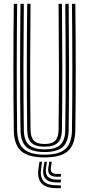

<svg xmlns="http://www.w3.org/2000/svg" viewBox="-20 -820 468 1009"><path d="M214.5 7.2Q128.8 7.2 91.1 -26.2Q53.5 -59.8 52.5 -137Q50.5 -298.8 50.5 -465.1Q50.5 -631.5 52.5 -800H70Q68.2 -641.2 68 -473.1Q67.8 -305 70 -137.2Q71 -66.8 104.9 -36.9Q138.8 -7 214.5 -7Q289.5 -7 323.4 -36.9Q357.2 -66.8 358.2 -137.2Q360.5 -301 360.2 -467.4Q360 -633.8 358.2 -800H376Q377.8 -633.8 378 -468.8Q378.2 -303.8 376 -137Q374.8 -59.8 337.2 -26.2Q299.8 7.2 214.5 7.2ZM214.5 -21Q147.5 -21 118 -48Q88.5 -75 87.8 -137.5Q85.5 -303.2 85.6 -468.4Q85.8 -633.5 87.8 -800H105.2Q103.5 -639.8 103.2 -472.2Q103 -304.8 105.2 -137.8Q106 -82.5 131.5 -58.9Q157 -35.2 214.5 -35.2Q271.5 -35.2 296.9 -58.9Q322.2 -82.5 323 -137.8Q325.2 -301.5 325 -467.5Q324.8 -633.5 323 -800H340.8Q342.5 -633.2 342.8 -468.8Q343 -304.2 340.8 -137.5Q339.8 -75 310.4 -48Q281 -21 214.5 -21ZM214.5 -49.2Q166.2 -49.2 144.9 -69.8Q123.5 -90.2 123 -138Q120.8 -303.8 120.9 -468.6Q121 -633.5 123 -800H140.5Q138.8 -641.2 138.5 -472.8Q138.2 -304.2 140.5 -138.2Q141.2 -98.8 158 -81Q174.8 -63.2 214.5 -63.2Q253.8 -63.2 270.5 -81Q287.2 -98.8 287.8 -138.2Q290 -303 289.8 -468.2Q289.5 -633.5 287.8 -800H305.5Q307.2 -632.8 307.5 -468.5Q307.8 -304.2 305.5 -138Q304.8 -90 283.2 -69.6Q261.8 -49.2 214.5 -49.2ZM201.2 30 196 64.5Q189.5 110.5 209.2 132.1Q229 153.8 278.2 153.8H300V168.8H278.2Q221.2 168.8 198 143.4Q174.8 118 182.2 64.5L187.5 30ZM252.2 30 247.5 60Q242 94 278.2 94H300V108.8H278.2Q225.8 108.8 234.2 60L239.2 30ZM227 30 222 62.2Q212.2 123.8 278.2 123.8H300V138.8H278.2Q196.2 138.8 208.2 62.2L213.5 30Z"/></svg>

Font: Big Shoulders Inline Text Medium
Style: Regular
Weight: 500
Designer: Patric King
Foundry: XO Type Co
Version: Version 1.000